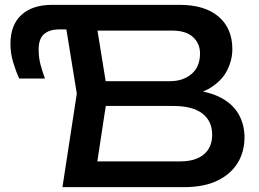

<svg xmlns="http://www.w3.org/2000/svg" viewBox="-20 -770 1066 790"><path d="M194 -750H719Q823 -750 879.5 -701.5Q936 -653 936 -568Q936 -523 914.5 -480.5Q893 -438 845.5 -408.5Q798 -379 718 -372L731 -401Q820 -400 876.5 -374Q933 -348 959.5 -304Q986 -260 986 -205Q986 -145 957.5 -99Q929 -53 874 -26.5Q819 0 737 0H237L296 -385L243 -711L296 -649H224Q184 -649 161.5 -630Q139 -611 139 -566Q139 -534 146.5 -505Q154 -476 165 -447H59Q46 -475 34.5 -512.5Q23 -550 23 -590Q23 -667 68 -708.5Q113 -750 194 -750ZM370 -37 319 -106H722Q784 -106 818.5 -134.5Q853 -163 853 -216Q853 -272 812.5 -303Q772 -334 693 -334H368V-436H680Q733 -436 768 -465.5Q803 -495 803 -550Q803 -591 774 -617.5Q745 -644 690 -644H319L370 -713L423 -385Z"/></svg>

Font: Unbounded
Style: Regular
Weight: 400
Designer: Luke Prowse, Jean-Baptiste Morizot, Fátima Lázaro, Florian Runge
Foundry: NaN
Version: Version 1.701;gftools[0.9.28.dev5+ged2979d]